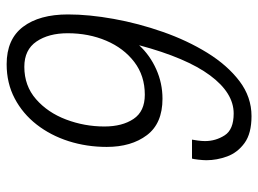

<svg xmlns="http://www.w3.org/2000/svg" viewBox="-122 -664 795 592"><g transform="rotate(-90 276.0 -368.5)"><path d="M213.5 9Q160 9 130.5 -12.5Q101 -34 89.2 -66Q77.5 -98 77.5 -130Q77.5 -139.5 79.2 -155Q81 -170.5 82.5 -174.5H141Q140 -170 138.2 -156.8Q136.5 -143.5 136.5 -134.5Q136.5 -101.5 154.2 -73.8Q172 -46 221.5 -46Q285 -46 339 -118.8Q393 -191.5 432 -337.5Q401 -304 358 -284.8Q315 -265.5 267 -265.5Q191 -265.5 154.8 -313.5Q118.5 -361.5 118.5 -437.5Q118.5 -499 136.2 -554.8Q154 -610.5 187.5 -653.5Q221 -696.5 268 -721.2Q315 -746 373.5 -746Q450.5 -746 488.8 -695.5Q527 -645 527 -557Q527 -492 513.2 -415.8Q499.5 -339.5 473.2 -264.5Q447 -189.5 408.8 -127.5Q370.5 -65.5 321.5 -28.2Q272.5 9 213.5 9ZM279.5 -320Q338 -320 380.5 -352.5Q423 -385 446 -439Q469 -493 469 -558Q469 -616.5 443.5 -654Q418 -691.5 365.5 -691.5Q307 -691.5 265.8 -655.5Q224.5 -619.5 203 -562.8Q181.5 -506 181.5 -444.5Q181.5 -389.5 204.8 -354.8Q228 -320 279.5 -320Z"/></g></svg>

Font: Epilogue Light
Style: Italic
Weight: 300
Italic angle: -12°
Designer: Tyler Finck
Foundry: Etcetera Type Co
Version: Version 2.111; ttfautohint (v1.8.3)